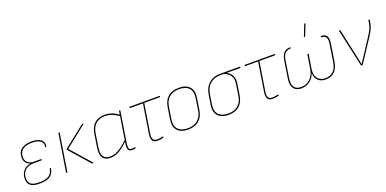

<svg xmlns="http://www.w3.org/2000/svg" viewBox="-10 -1475 4556 2267"><g transform="rotate(-20 2268.5 -341.5)"><path d="M217 12Q140 12 103.5 -14.5Q67 -41 67 -96Q67 -137 81.5 -169Q96 -201 123.5 -221.5Q151 -242 190 -248V-250Q156 -260 137 -286Q118 -312 118 -349Q118 -422 166 -456Q214 -490 294 -490Q339 -490 374 -478Q409 -466 426.5 -440.5Q444 -415 438 -373Q438 -370 435 -370H425Q422 -370 423 -373Q432 -426 394 -450Q356 -474 294 -474Q243 -474 207.5 -460.5Q172 -447 153 -419Q134 -391 134 -348Q134 -305 162.5 -280Q191 -255 240 -255H330Q333 -255 333 -252L331 -242Q331 -239 328 -239H238Q188 -239 153 -222.5Q118 -206 100 -175Q82 -144 82 -99Q82 -50 113.5 -27Q145 -4 218 -4Q296 -4 336 -29.5Q376 -55 386 -115Q386 -118 389 -118H399Q403 -118 401 -115Q391 -49 348 -18.5Q305 12 217 12Z M877 0Q875 0 874 -2L652 -254Q648 -259 652 -263L920 -476Q922 -478 925 -478H941Q943 -478 943.5 -477Q944 -476 942 -474L671 -258L895 -4Q896 -3 895 -1.5Q894 0 892 0ZM555 0Q553 0 551.5 -0.5Q550 -1 551 -5L626 -474Q627 -478 631 -478H638Q643 -478 642 -474L567 -5Q566 0 562 0Z M1110 12Q1040 12 1011.5 -29.5Q983 -71 996 -156L1022 -322Q1035 -405 1083 -447.5Q1131 -490 1211 -490Q1258 -490 1299.5 -475Q1341 -460 1387 -426L1384 -409Q1335 -444 1295.5 -459Q1256 -474 1210 -474Q1162 -474 1126 -456.5Q1090 -439 1068 -405.5Q1046 -372 1038 -323L1012 -156Q1000 -79 1024 -41.5Q1048 -4 1111 -4Q1144 -4 1178.5 -17.5Q1213 -31 1251.5 -59Q1290 -87 1334 -130L1331 -109Q1289 -68 1251 -41Q1213 -14 1178.5 -1Q1144 12 1110 12ZM1375 12Q1341 12 1329.5 -11Q1318 -34 1327 -89L1331 -113L1332 -120L1379 -417L1380 -424L1388 -474Q1389 -477 1390.5 -477.5Q1392 -478 1393 -478H1401Q1405 -478 1404 -474L1343 -89Q1336 -40 1343 -22Q1350 -4 1376 -4Q1390 -4 1399.5 -5Q1409 -6 1420 -10Q1424 -12 1423 -7L1421 2Q1420 7 1414 8Q1407 9 1397.5 10.5Q1388 12 1375 12Z M1694 12Q1667 12 1649.5 0Q1632 -12 1626 -36.5Q1620 -61 1626 -98L1684 -462H1520Q1516 -462 1517 -467L1518 -473Q1519 -478 1523 -478H1899Q1903 -478 1902 -474L1900 -466Q1899 -462 1895 -462H1700L1642 -99Q1634 -47 1648.5 -25.5Q1663 -4 1697 -4Q1716 -4 1733.5 -7Q1751 -10 1770 -15Q1775 -17 1774 -10L1773 -4Q1772 1 1768 2Q1756 6 1736.5 9Q1717 12 1694 12Z M2082 12Q1993 12 1949.5 -35.5Q1906 -83 1919 -168L1942 -318Q1955 -402 2006 -446Q2057 -490 2143 -490Q2232 -490 2275.5 -442.5Q2319 -395 2306 -310L2283 -160Q2270 -77 2219 -32.5Q2168 12 2082 12ZM2085 -4Q2162 -4 2209 -45Q2256 -86 2267 -160L2290 -310Q2302 -389 2262.5 -431.5Q2223 -474 2140 -474Q2063 -474 2016 -433.5Q1969 -393 1958 -318L1935 -168Q1923 -89 1962 -46.5Q2001 -4 2085 -4Z M2591 12Q2502 12 2458.5 -35.5Q2415 -83 2428 -168L2450 -303Q2464 -385 2519.5 -431.5Q2575 -478 2658 -478H2908Q2912 -478 2911 -474L2909 -465Q2908 -462 2907.5 -461.5Q2907 -461 2905 -461L2738 -462V-461Q2760 -450 2779.5 -429Q2799 -408 2808.5 -375.5Q2818 -343 2810 -295L2789 -160Q2776 -78 2726.5 -33Q2677 12 2591 12ZM2594 -4Q2671 -4 2716.5 -45.5Q2762 -87 2773 -160L2794 -298Q2802 -350 2789 -382.5Q2776 -415 2751.5 -434Q2727 -453 2701 -462H2656Q2580 -462 2529 -419.5Q2478 -377 2465 -299L2444 -168Q2432 -89 2471 -46.5Q2510 -4 2594 -4Z M3141 12Q3114 12 3096.5 0Q3079 -12 3073 -36.5Q3067 -61 3073 -98L3131 -462H2967Q2963 -462 2964 -467L2965 -473Q2966 -478 2970 -478H3346Q3350 -478 3349 -474L3347 -466Q3346 -462 3342 -462H3147L3089 -99Q3081 -47 3095.5 -25.5Q3110 -4 3144 -4Q3163 -4 3180.5 -7Q3198 -10 3217 -15Q3222 -17 3221 -10L3220 -4Q3219 1 3215 2Q3203 6 3183.5 9Q3164 12 3141 12Z M3505 12Q3461 12 3432.5 -7Q3404 -26 3393.5 -63Q3383 -100 3391 -152L3424 -363Q3431 -408 3446 -436Q3461 -464 3485 -477Q3509 -490 3544 -490Q3547 -490 3547 -487L3545 -477Q3545 -474 3542 -474Q3498 -474 3473.5 -448.5Q3449 -423 3440 -365L3407 -152Q3395 -79 3420.5 -41.5Q3446 -4 3507 -4Q3574 -4 3620 -48Q3666 -92 3678 -167L3706 -341Q3707 -345 3710 -345H3719Q3723 -345 3722 -341L3694 -167Q3682 -92 3714 -48Q3746 -4 3811 -4Q3874 -4 3912 -41.5Q3950 -79 3961 -152L3994 -365Q4003 -423 3987.5 -448.5Q3972 -474 3928 -474Q3925 -474 3925 -477L3927 -487Q3927 -490 3930 -490Q3983 -490 4002 -460Q4021 -430 4010 -363L3977 -149Q3965 -73 3923 -30.5Q3881 12 3810 12Q3751 12 3715 -22.5Q3679 -57 3679 -115H3677Q3658 -57 3611.5 -22.5Q3565 12 3505 12ZM3741 -546Q3739 -546 3738.5 -547.5Q3738 -549 3739 -552L3794 -692Q3795 -694 3796 -694.5Q3797 -695 3799 -695H3807Q3809 -695 3810 -693.5Q3811 -692 3810 -690L3753 -549Q3752 -546 3747 -546Z M4259 0Q4257 0 4256 -3L4152 -475Q4151 -477 4152.5 -477.5Q4154 -478 4156 -478H4165Q4168 -478 4169 -475L4245 -126Q4251 -98 4257 -70.5Q4263 -43 4268 -15H4269Q4289 -45 4307.5 -73.5Q4326 -102 4345 -131L4439 -275Q4463 -311 4478 -337.5Q4493 -364 4502 -388.5Q4511 -413 4516 -443L4521 -474Q4522 -478 4526 -478H4533Q4535 -478 4536.5 -477.5Q4538 -477 4537 -474L4532 -442Q4528 -414 4519 -389Q4510 -364 4494.5 -335.5Q4479 -307 4454 -270L4279 -3Q4277 0 4273 0Z"/></g></svg>

Font: Sofia Sans Hairline
Style: Italic
Weight: 1
Italic angle: -9°
Designer: Botio Nikoltchev, Ani Petrova
Foundry: lettersoup
Version: Version 4.102